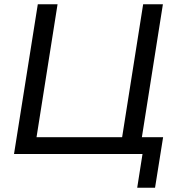

<svg xmlns="http://www.w3.org/2000/svg" viewBox="-20 -725 836 904"><path d="M626 159 651 0H46L158 -705H251L152 -79H555L654 -705H747L648 -79H748L710 159Z"/></svg>

Font: Nunito Sans 12pt Medium
Style: Italic
Weight: 500
Italic angle: -9°
Designer: Vernon Adams
Foundry: Vernon Adams
Version: Version 3.101;gftools[0.9.27]